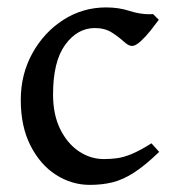

<svg xmlns="http://www.w3.org/2000/svg" viewBox="-20 -489 478 523"><path d="M269 -468.8Q303.2 -468.8 332 -459.5Q360.8 -450.2 386.7 -450.2Q388.7 -450.2 391.4 -450.4Q394 -450.7 396.5 -450.7Q401.9 -446.3 405 -442.6Q408.2 -439 412.6 -435.1Q403.3 -422.4 389.9 -405.5Q376.5 -388.7 362.8 -376.2Q349.1 -363.8 339.4 -363.8Q330.1 -363.8 316.9 -376Q303.7 -388.2 284.7 -400.4Q265.6 -412.6 238.3 -412.6Q190.9 -412.6 157.7 -367.2Q124.5 -321.8 124.5 -231.9Q124.5 -176.8 144 -137.2Q163.6 -97.7 195.1 -76.7Q226.6 -55.7 262.7 -55.7Q281.2 -55.7 299.1 -58.1Q316.9 -60.5 338.9 -69.6Q360.8 -78.6 392.6 -98.6L413.6 -75.2Q374.5 -37.6 344.2 -18.3Q314 1 285.9 7.8Q257.8 14.6 224.6 14.6Q175.3 14.6 132.3 -12.9Q89.4 -40.5 63 -92.5Q36.6 -144.5 36.6 -216.8Q36.6 -287.1 68.4 -344.2Q100.1 -401.4 152.8 -435.1Q205.6 -468.8 269 -468.8Z"/></svg>

Font: Gentium Book Plus
Style: Regular
Weight: 400
Designer: Victor Gaultney, Annie Olsen, Iska Routamaa, Becca Hirsbrunner
Foundry: SIL International
Version: Version 6.101